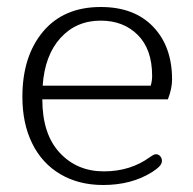

<svg xmlns="http://www.w3.org/2000/svg" viewBox="-20 -518 553 549"><path d="M44 -241Q44 -357 103 -427.5Q162 -498 268 -498Q364 -498 418 -441.5Q472 -385 472 -291Q472 -264 460 -234H101Q101 -135 150.5 -81.5Q200 -28 277 -28Q353 -28 409 -69Q411 -70 416 -73.5Q421 -77 426 -77Q433 -77 438 -71.5Q443 -66 443 -58Q443 -50 436 -42.5Q429 -35 415 -26Q356 11 275 11Q205 11 152.5 -20Q100 -51 72 -108Q44 -165 44 -241ZM411 -273Q415 -287 415 -301Q415 -377 374 -418Q333 -459 268 -459Q198 -459 153 -409.5Q108 -360 102 -273Z"/></svg>

Font: Maitree Light
Style: Regular
Weight: 300
Designer: CadsonDemak Team
Foundry: CadsonDemak
Version: Version 1.001